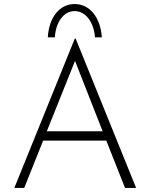

<svg xmlns="http://www.w3.org/2000/svg" viewBox="-20 -932 746 952"><path d="M350 -877C407 -877 446 -818 451 -747H485C478 -846 425 -912 350 -912C276 -912 223 -847 217 -747H252C256 -818 293 -877 350 -877ZM600 0H655L355 -741H351L51 0H100L194 -235H507ZM212 -281 352 -630 489 -281Z"/></svg>

Font: Sulaf Light
Style: Regular
Weight: 300
Designer: Bandar Raffah (Arabic) and Santiago Orozco (Latin)
Foundry: Caramella and Typemade
Version: Version 1.005;PS 001.005;hotconv 1.0.88;makeotf.lib2.5.64775